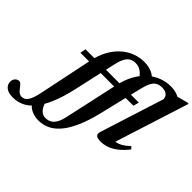

<svg xmlns="http://www.w3.org/2000/svg" viewBox="-397 -1007 1566 1566"><g transform="rotate(45 386.5 -224.0)"><path d="M47 -383.1 56.1 -432.5H671.3L658 -383.1ZM50.6 171.7 130.4 103.8Q142.7 147.2 165.8 171.3Q188.9 195.4 220.3 195.4Q240.6 195.4 258.3 189.3Q276 183.2 291 168.9Q306 154.5 317.8 129.5Q329.6 104.5 337.4 66.8L440.9 -404.4Q458.6 -483.1 491.1 -541.1Q523.7 -599 567.1 -636.8Q610.4 -674.6 660.5 -692.9Q710.7 -711.3 762.9 -711.3Q782.1 -711.3 799.3 -708.7Q816.4 -706.1 831.7 -701Q847.1 -696 860.7 -688.3Q874.3 -680.6 886.1 -670.5L834 -682L948.9 -712.7H965.6L761.6 -72.1Q789.4 -75.4 818.2 -91.7Q847 -108 878.5 -138.1L897.7 -118.9Q859.7 -70.4 822.1 -41.4Q784.5 -12.4 748.1 0.4Q711.7 13.2 676.6 13.2Q637.2 13.2 623.2 -0.1Q609.2 -13.4 618.8 -42.8L794.2 -594.5Q793.6 -621.5 774 -638Q754.5 -654.5 718.6 -654.5Q687.8 -654.5 665.9 -642.3Q644 -630 629 -601.7Q614 -573.4 602.4 -525.6L512.1 -150.1Q483.8 -34.2 448.5 43.1Q413.2 120.5 372.6 165.9Q331.9 211.3 287.4 230.7Q242.8 250 196 250Q158.9 250 129.3 239.3Q99.6 228.7 79.7 210.7Q59.8 192.7 50.6 171.7ZM227.8 -144.8Q201.3 -28 167.7 50.8Q134.2 129.7 94.5 176.9Q54.8 224.1 9.9 244.6Q-34.9 265 -83.5 265Q-139 265 -165.3 243.2Q-191.6 221.3 -191.6 188.4Q-191.6 163.6 -176.8 147.9Q-161.9 132.2 -141.4 132.2Q-132.4 132.2 -122.1 141.8Q-111.8 151.3 -95.9 172.8Q-79.7 194.2 -66.3 202.3Q-52.9 210.4 -39.8 210.4Q-24.3 210.4 -11 204.2Q2.4 198 13.7 182.1Q25 166.2 35 138.2Q45 110.1 53.7 66.8L148.9 -392.6Q165.3 -472 197.8 -529.7Q230.4 -587.5 273.9 -625.3Q317.4 -663.1 367.5 -681.3Q417.6 -699.5 469.3 -699.5Q502.5 -699.5 529.8 -692.1Q557.1 -684.8 577.1 -672.3Q597.1 -659.8 607.7 -644.1L536.8 -569.2Q524.8 -589.7 508.5 -606.4Q492.2 -623.1 471.5 -632.9Q450.7 -642.7 423.9 -642.7Q397.1 -642.7 375.6 -631.3Q354.1 -620 337.9 -592Q321.7 -564 310.3 -513.7Z"/></g></svg>

Font: Newsreader Text
Style: Italic
Weight: 400
Italic angle: -17°
Designer: Hugues Gentile
Foundry: Production Type
Version: Version 1.001